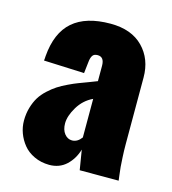

<svg xmlns="http://www.w3.org/2000/svg" viewBox="-94 -667 679 756"><g transform="rotate(15 245.5 -289.0)"><path d="M236.3 -105.5Q258.3 -105.5 274.9 -127.9V-285.2Q237.3 -267.6 215.1 -230.7Q192.9 -193.8 192.9 -163.6Q192.9 -137.2 205.6 -121.3Q218.3 -105.5 236.3 -105.5ZM174.3 10.7Q140.1 10.3 112.8 -2.7Q85.4 -15.6 68.6 -36.4Q51.8 -57.1 42.7 -81.8Q33.7 -106.4 33.7 -132.3Q33.7 -160.6 41 -185.5Q48.3 -210.4 59.6 -228.8Q70.8 -247.1 88.9 -263.7Q106.9 -280.3 123.5 -291Q140.1 -301.8 163.1 -312.7Q186 -323.7 202.4 -329.8Q218.8 -335.9 241.5 -344.5Q264.2 -353 274.9 -357.4V-419.9Q274.9 -456.1 247.6 -456.1Q232.4 -456.1 226.6 -446.5Q220.7 -437 219.2 -420.4L213.9 -374L48.8 -380.9L49.8 -389.6Q50.3 -398.4 50.3 -398.9Q58.1 -496.1 111.6 -542.5Q165 -588.9 265.1 -588.9Q350.6 -588.9 397.7 -540.8Q444.8 -492.7 444.8 -417.5V-145.5Q444.8 -118.7 446.3 -92.5Q447.8 -66.4 448.7 -54.4Q449.7 -42.5 452.4 -21.5Q455.1 -0.5 455.1 0H296.4Q283.7 -78.6 283.2 -80.6Q271.5 -41 243.7 -15.1Q215.8 10.7 174.3 10.7Z"/></g></svg>

Font: Oswald
Style: Heavy
Weight: 800
Designer: Vernon Adams
Foundry: Vernon Adams
Version: 3.0; ttfautohint (v0.95) -l 8 -r 50 -G 200 -x 0 -w "G" -W -c